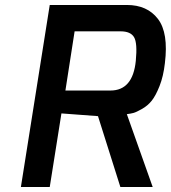

<svg xmlns="http://www.w3.org/2000/svg" viewBox="-20 -752 687 772"><path d="M243 -388H424Q514 -388 526 -507Q533 -579 519 -602.5Q505 -626 465 -626H280ZM64 0 180 -732H490Q572 -732 615 -676Q658 -620 643 -498Q637 -445 621.5 -406Q606 -367 590 -347Q574 -327 551 -314Q528 -301 517 -298Q506 -295 490 -293L594 0H464L374 -285L227 -296L180 0Z"/></svg>

Font: Exo
Style: Demi Bold Italic
Weight: 600
Designer: Natanael Gama
Version: Version 1